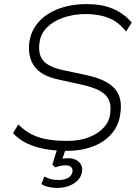

<svg xmlns="http://www.w3.org/2000/svg" viewBox="-20 -733 687 943"><path d="M307 8Q251 8 201 -1Q151 -10 111 -29.5Q71 -49 44 -79L70 -122Q101 -90 138 -72Q175 -54 218.5 -47.5Q262 -41 313 -41Q371 -41 416 -58.5Q461 -76 489 -106Q517 -136 521 -174Q527 -217 514 -244Q501 -271 468.5 -288Q436 -305 382 -317L269 -342Q180 -361 147.5 -409Q115 -457 124 -526Q130 -570 154 -605Q178 -640 215.5 -664Q253 -688 301.5 -700.5Q350 -713 405 -713Q480 -713 534.5 -690Q589 -667 627 -622L599 -578Q562 -626 513.5 -645Q465 -664 402 -664Q342 -664 292.5 -647Q243 -630 211.5 -599Q180 -568 174 -524Q166 -466 192.5 -435Q219 -404 288 -389L400 -365Q501 -344 542 -299.5Q583 -255 571 -175Q566 -132 544.5 -98Q523 -64 487.5 -40Q452 -16 406.5 -4Q361 8 307 8ZM261 190Q239 190 217.5 185Q196 180 183 171L198 134Q216 143 230.5 147Q245 151 269 151Q296 151 314.5 140.5Q333 130 336 110Q338 96 329.5 87.5Q321 79 302 79Q292 79 280 81Q268 83 251 89L237 75L267 -20H309L284 55L265 51Q278 48 290 46Q302 44 313 44Q335 44 351.5 51.5Q368 59 377 74Q386 89 383 109Q378 145 343.5 167.5Q309 190 261 190Z"/></svg>

Font: Nunito Sans 7pt ExtraLight
Style: Italic
Weight: 250
Italic angle: -9°
Designer: Vernon Adams
Foundry: Vernon Adams
Version: Version 3.101;gftools[0.9.27]